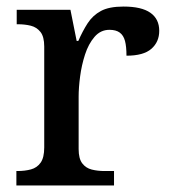

<svg xmlns="http://www.w3.org/2000/svg" viewBox="-20 -566 521 586"><path d="M30 0V-44H33Q56 -44 74.5 -49Q93 -54 104 -69.5Q115 -85 115 -116V-424Q115 -454 103.5 -468.5Q92 -483 74 -487.5Q56 -492 34 -492H31V-536H195L214 -441H219Q232 -471 247.5 -495Q263 -519 288 -532.5Q313 -546 357 -546Q412 -546 439 -527Q466 -508 466 -472Q466 -438 442 -417Q418 -396 366 -396Q366 -424 361.5 -441Q357 -458 345.5 -466.5Q334 -475 314 -475Q287 -475 268.5 -453.5Q250 -432 239.5 -399.5Q229 -367 224.5 -332.5Q220 -298 220 -271V-111Q220 -82 231 -67.5Q242 -53 260 -48.5Q278 -44 299 -44H328V0Z"/></svg>

Font: ET Text
Style: Regular
Weight: 470
Designer: Monotype Design Team
Foundry: Monotype Imaging Inc.
Version: Version 2.009